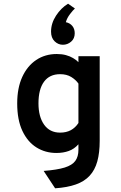

<svg xmlns="http://www.w3.org/2000/svg" viewBox="-20 -815 656 1038"><path d="M278 203 216 109Q288.5 103.5 329.5 90.8Q370.5 78 387.2 54.8Q404 31.5 404 -5V-35Q381.5 -9.5 351.8 1.2Q322 12 285 12Q225 12 177 -18Q129 -48 101 -107.5Q73 -167 73 -256Q73 -339 100.2 -398.8Q127.5 -458.5 175.8 -490.8Q224 -523 287 -523Q314.5 -523 336.5 -517Q358.5 -511 375.2 -501Q392 -491 404 -479V-511H519V-54Q519 11 506 57.8Q493 104.5 464.5 135.2Q436 166 390 182.2Q344 198.5 278 203ZM305 -98Q338 -98 362.8 -111.2Q387.5 -124.5 404 -150V-363Q390 -383.5 365.2 -398.8Q340.5 -414 305 -414Q248 -414 218 -373.2Q188 -332.5 188 -256Q188 -184 218.5 -141Q249 -98 305 -98ZM320 -573Q294.5 -573 275.2 -591.8Q256 -610.5 256 -644Q256 -689 283 -730.5Q310 -772 348 -795L385 -769Q375.5 -761 358.8 -739.2Q342 -717.5 336 -695Q358 -690.5 371 -674.8Q384 -659 384 -635Q384 -606.5 364.5 -589.8Q345 -573 320 -573Z"/></svg>

Font: Overpass Mono Light
Style: Regular
Weight: 300
Monospace: yes
Designer: Delve Withrington, Dave Bailey
Foundry: Delve Fonts LLC
Version: Version 4.000